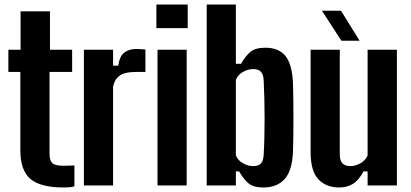

<svg xmlns="http://www.w3.org/2000/svg" viewBox="-20 -820 1819 849"><path d="M261.5 9Q158.5 9 114.2 -29Q70 -67 70 -154.5V-502H17V-600H71V-770H201V-600H299V-502H199V-140.5Q199 -111 211 -99Q223 -87 262 -87Q274 -87 284.8 -87.5Q295.5 -88 309 -88.5V4Q298.5 7 286.8 8Q275 9 261.5 9Z M351 0V-600H480V-529.5H503Q508.5 -571 529.2 -587.2Q550 -603.5 582.5 -603.5Q594.5 -603.5 605.8 -602.5Q617 -601.5 623 -601V-502H584.5Q530.5 -502 508.2 -485Q486 -468 480 -437V0Z M671.5 -695.5V-800H810V-695.5ZM676.5 0V-600H805.5V0Z M1145 9Q1101 9 1079 -9.2Q1057 -27.5 1037.5 -62H1023V0H894V-800H1023V-538H1046Q1065.5 -572.5 1087.5 -590.8Q1109.5 -609 1153.5 -609Q1212 -609 1241.8 -573Q1271.5 -537 1275.5 -453Q1276.5 -423.5 1277 -383Q1277.5 -342.5 1277.5 -299Q1277.5 -255.5 1277 -215.5Q1276.5 -175.5 1275.5 -147.5Q1271.5 -63.5 1237.8 -27.2Q1204 9 1145 9ZM1099 -85.5Q1123.5 -85.5 1134.2 -97.8Q1145 -110 1146 -136.5Q1148 -169.5 1149 -210.5Q1150 -251.5 1150 -295.8Q1150 -340 1149 -383.2Q1148 -426.5 1146 -463.5Q1145 -490 1134.2 -502.2Q1123.5 -514.5 1099 -514.5Q1077 -514.5 1054.5 -502Q1032 -489.5 1023 -467V-133Q1032 -110.5 1054.5 -98Q1077 -85.5 1099 -85.5Z M1480 9Q1422 9 1387.8 -27.2Q1353.5 -63.5 1353.5 -147.5V-600H1482.5V-136.5Q1482.5 -110 1494.2 -97.8Q1506 -85.5 1530 -85.5Q1551.5 -85.5 1574 -98.2Q1596.5 -111 1605.5 -133V-600H1735V0H1605.5V-62H1587.5Q1567 -24 1541.5 -7.5Q1516 9 1480 9ZM1489.5 -640 1403.5 -772.5H1488L1570 -640Z"/></svg>

Font: Big Shoulders Display Thin ExtraBold
Style: Regular
Weight: 800
Version: Version 2.002